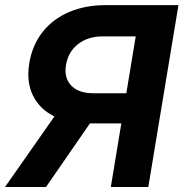

<svg xmlns="http://www.w3.org/2000/svg" viewBox="-40 -748 734 768"><path d="M403.3 0 445.3 -254.4H319.8L144 0H-20L177.7 -282.2Q118.7 -311 91.8 -366Q64.9 -420.9 77.1 -495.1Q89.4 -568.4 130.6 -620.4Q171.9 -672.4 236.6 -700Q301.3 -727.5 382.8 -727.5H673.8L553.2 0ZM465.3 -375 502.9 -602.5H371.6Q312 -602.5 272.5 -571.8Q232.9 -541 224.1 -488.8Q215.3 -437 244.6 -406Q273.9 -375 333.5 -375Z"/></svg>

Font: Inter Display
Style: Bold Italic
Weight: 700
Italic angle: -9.39999°
Designer: Rasmus Andersson
Foundry: rsms
Version: Version 4.000;git-a52131595